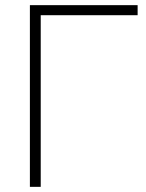

<svg xmlns="http://www.w3.org/2000/svg" viewBox="-20 -725 567 745"><path d="M96 0V-705H514V-666H138V0Z"/></svg>

Font: Nunito Sans ExtraLight
Style: Regular
Weight: 200
Designer: Vernon Adams
Foundry: Vernon Adams
Version: Version 3.006; ttfautohint (v1.8.3)